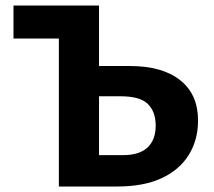

<svg xmlns="http://www.w3.org/2000/svg" viewBox="-20 -678 778 698"><path d="M194 0V-658H340V-114H427Q487 -114 516.5 -142Q546 -170 546 -221Q546 -272 517.5 -300Q489 -328 418 -328H308V-438H452Q570 -438 635 -386.5Q700 -335 700 -240Q700 -169 666 -114.5Q632 -60 567 -30Q502 0 407 0ZM29 -538V-658H277V-538Z"/></svg>

Font: Ysabeau SC ExtraBold
Style: Regular
Weight: 800
Designer: Christian Thalmann (Catharsis Fonts)
Version: Version 2.001;gftools[0.9.30]; featfreeze: smcp